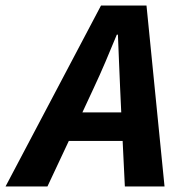

<svg xmlns="http://www.w3.org/2000/svg" viewBox="-82 -672 650 692"><path d="M255 -353 215 -267H355L351 -353Q349 -401 347 -448Q345 -495 343 -547H339Q318 -496 298 -449Q278 -402 255 -353ZM-62 0 282 -652H446L511 0H368L360 -164H166L89 0Z"/></svg>

Font: TypoPRO Source Sans Pro
Style: Bold Italic
Weight: 700
Italic angle: -11°
Designer: Paul D. Hunt
Foundry: Adobe Systems Incorporated
Version: Version 1.075;PS 2.000;hotconv 1.0.86;makeotf.lib2.5.63406